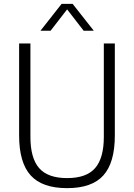

<svg xmlns="http://www.w3.org/2000/svg" viewBox="-20 -965 694 994"><path d="M327.5 9Q198.5 9 138.8 -57Q79 -123 79 -263.5V-740H137.5V-256Q137.5 -146.5 182.5 -94.8Q227.5 -43 327.5 -43Q427.5 -43 472.5 -94.8Q517.5 -146.5 517.5 -256V-740H574.5V-263.5Q574.5 -123 515.2 -57Q456 9 327.5 9ZM189.5 -806 299 -945H356L465.5 -806H413L327.5 -916.5L242 -806Z"/></svg>

Font: Encode Sans SemiCondensed SemiCondensed Light
Style: Regular
Weight: 300
Width: 4
Designer: Multiple Designers
Foundry: Impallari Type
Version: Version 3.000; ttfautohint (v1.8.3) -l 8 -r 50 -G 200 -x 14 